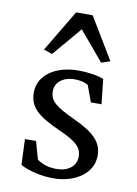

<svg xmlns="http://www.w3.org/2000/svg" viewBox="-88 -838 646 905"><g transform="rotate(10 235.0 -385.5)"><path d="M231 9C339 9 419 -50 419 -131C419 -194 384 -234 281 -282C189 -325 158 -347 158 -396C158 -437 194 -468 251 -468C277 -468 299 -462 315 -453L344 -374H395L382 -493C352 -505 303 -512 262 -512C148 -512 71 -455 71 -374C71 -304 111 -268 222 -218C307 -181 332 -154 332 -112C332 -66 293 -37 239 -37C202 -37 172 -46 145 -65L121 -150H68L73 -27C113 -5 175 9 231 9ZM83 -581 124 -567 242 -706 359 -567 401 -581 281 -780H202Z"/></g></svg>

Font: TPK Tissa Web Quiz
Style: Regular
Weight: 400
Designer: Jacques Le Bailly, Suppakit Chalermlarp | Katatrad Co.,Ltd.
Foundry: Jacques Le Bailly, Cadson Demak Co.,Ltd.
Version: Version 5.000;Glyphs 3.1.2 (3151)